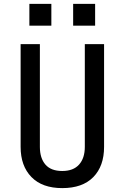

<svg xmlns="http://www.w3.org/2000/svg" viewBox="-20 -957 640 987"><path d="M300 10Q197 10 141.5 -47Q86 -104 86 -202V-730H185V-202Q185 -144 213.5 -111Q242 -78 300 -78Q357 -78 386.5 -111Q416 -144 416 -202V-730H515V-202Q515 -103 459.5 -46.5Q404 10 300 10ZM131 -937H244V-825H131ZM356 -937H469V-825H356Z"/></svg>

Font: Tiny Medium
Style: Regular
Weight: 500
Monospace: yes
Designer: Philipp Nurullin, Konstantin Bulenkov
Foundry: JetBrains
Version: Version 2.251; ttfautohint (v1.8.4.7-5d5b)